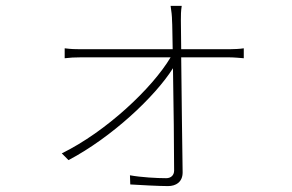

<svg xmlns="http://www.w3.org/2000/svg" viewBox="-20 -595 996 656"><path d="M191.1 -71 214.1 -47.9C362.2 -126.1 509.9 -264.9 571 -361.9C573.2 -239.7 574.9 -84.2 574.9 -12.1C574.9 2.8 565 13.8 547.9 13.8C516 13.8 463.1 11 424 3.9L425.1 35.2C458.1 37.3 524.1 40.8 554 40.8C581 40.8 604 27 604 -6C603 -89.1 600.1 -272 599.1 -399.1H762.1C778.1 -399.1 801.8 -397 812.9 -396V-430C801.8 -427.9 777 -426.8 763.1 -426.8H599.1L598 -524.9C598 -543 598 -556.8 600.9 -574.9H562.9C565.7 -557.9 567.8 -538.7 567.8 -524.9C568.9 -511.7 568.9 -475.9 570 -426.8H256C236.2 -426.8 223 -427.2 201 -430V-396C220.2 -398.1 233 -399.1 256 -399.1H562.9C500 -293.3 342 -144.9 191.1 -71Z"/></svg>

Font: Karasuma Gothic
Style: Thin
Weight: 200
Designer: Rasmus Andersson / Ryoko Ishizuka
Foundry: rsms
Version: Version 1.00